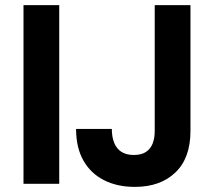

<svg xmlns="http://www.w3.org/2000/svg" viewBox="-20 -720 838 752"><path d="M72 0V-700H212V0ZM508 12Q439 12 387 -14.5Q335 -41 306.5 -91.5Q278 -142 278 -215H418Q418 -183 427.5 -160Q437 -137 456 -125Q475 -113 504 -113Q533 -113 551 -124.5Q569 -136 577.5 -157Q586 -178 586 -207V-700H726V-207Q726 -101 667 -44.5Q608 12 508 12Z"/></svg>

Font: DM Sans 11pt ExtraBold
Style: Regular
Weight: 800
Version: Version 4.004;gftools[0.9.30]